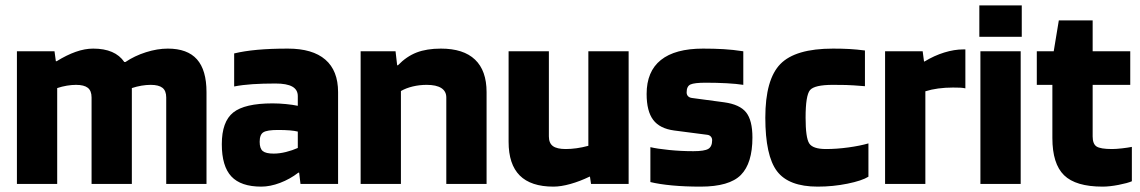

<svg xmlns="http://www.w3.org/2000/svg" viewBox="-20 -685 4245 715"><path d="M193 0H43V-494H183L188 -457H191Q228 -480 262 -492Q296 -504 327 -504Q368 -504 397 -491.5Q426 -479 443 -454H447Q481 -477 523.5 -490.5Q566 -504 605 -504Q678 -504 713.5 -464Q749 -424 749 -342V0H599V-322Q599 -347 585 -358Q571 -369 541 -369Q525 -369 507 -366Q489 -363 471 -357V0H321V-322Q321 -347 307 -358Q293 -369 263 -369Q247 -369 229 -366Q211 -363 193 -357Z M953 10Q877 10 841.5 -28Q806 -66 806 -148Q806 -232 848.5 -266Q891 -300 995 -300Q1019 -300 1044.5 -297.5Q1070 -295 1089 -291V-327Q1089 -351 1068.5 -362.5Q1048 -374 1006 -374Q958 -374 920.5 -371.5Q883 -369 852 -363V-486Q889 -495 938 -499.5Q987 -504 1052 -504Q1144 -504 1191.5 -463Q1239 -422 1239 -342V0H1099L1094 -42H1091Q1060 -18 1023 -4Q986 10 953 10ZM1015 -201Q975 -201 961 -192.5Q947 -184 947 -157Q947 -132 958.5 -122.5Q970 -113 999 -113Q1021 -113 1045 -119Q1069 -125 1089 -134V-195Q1077 -198 1059 -199.5Q1041 -201 1015 -201Z M1473 0H1323V-494H1453L1459 -442H1462Q1494 -475 1531.5 -489.5Q1569 -504 1622 -504Q1706 -504 1749 -463Q1792 -422 1792 -342V0H1642V-322Q1642 -345 1623.5 -357Q1605 -369 1569 -369Q1542 -369 1517 -363Q1492 -357 1473 -346Z M2041 10Q1957 10 1915.5 -31.5Q1874 -73 1874 -157V-494H2024V-177Q2024 -152 2039 -141Q2054 -130 2087 -130Q2106 -130 2127.5 -133Q2149 -136 2171 -142V-494H2321V0H2181L2177 -27H2175Q2140 -10 2104.5 0Q2069 10 2041 10Z M2608 -377Q2566 -377 2551.5 -370.5Q2537 -364 2537 -341Q2537 -332 2542.5 -326.5Q2548 -321 2558 -320L2677 -304Q2735 -296 2758.5 -266.5Q2782 -237 2782 -173Q2782 -77 2739 -33.5Q2696 10 2589 10Q2530 10 2482.5 5.5Q2435 1 2402 -7V-137Q2427 -131 2471.5 -126.5Q2516 -122 2562 -122Q2603 -122 2617.5 -130.5Q2632 -139 2632 -163Q2632 -171 2627 -176.5Q2622 -182 2614 -183L2491 -199Q2437 -206 2412.5 -238.5Q2388 -271 2388 -335Q2388 -419 2441 -461.5Q2494 -504 2598 -504Q2639 -504 2674 -502Q2709 -500 2748 -494V-369Q2723 -373 2686 -375Q2649 -377 2608 -377Z M3214 -151V-27Q3190 -12 3136 -1Q3082 10 3025 10Q2917 10 2873.5 -47.5Q2830 -105 2830 -247Q2830 -389 2886 -446.5Q2942 -504 3082 -504Q3116 -504 3143 -502.5Q3170 -501 3201 -497V-364Q3152 -368 3130 -368.5Q3108 -369 3082 -369Q3013 -369 2996.5 -349.5Q2980 -330 2980 -247Q2980 -172 2993.5 -151Q3007 -130 3056 -130Q3096 -130 3139.5 -136Q3183 -142 3214 -151Z M3426 0H3276V-494H3416L3421 -456H3423Q3459 -478 3496.5 -489.5Q3534 -501 3567 -501H3575V-356Q3566 -358 3555.5 -358.5Q3545 -359 3529 -359Q3500 -359 3474 -355.5Q3448 -352 3426 -345Z M3785 -548H3627V-665H3785ZM3781 0H3631V-494H3781Z M3899 -369H3841V-494H3904L3923 -609H4049V-494H4189V-369H4049V-177Q4049 -149 4063.5 -139.5Q4078 -130 4121 -130Q4136 -130 4158 -132.5Q4180 -135 4195 -138V-10Q4179 -3 4145.5 3.5Q4112 10 4086 10Q3986 10 3942.5 -32.5Q3899 -75 3899 -171Z"/></svg>

Font: Blinker
Style: Bold
Weight: 700
Designer: Juergen Huber
Foundry: supertype
Version: Version 1.015;PS 1.15;hotconv 1.0.88;makeotf.lib2.5.647800; 